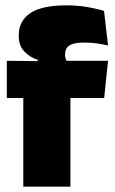

<svg xmlns="http://www.w3.org/2000/svg" viewBox="-20 -697 428 717"><path d="M228 -677Q269.5 -677 306 -670.8Q342.5 -664.5 368.5 -656L383.5 -527Q364.5 -531.5 343 -534.8Q321.5 -538 296.5 -538Q266.5 -538 250.5 -532.5Q234.5 -527 228.8 -517Q223 -507 223 -493.5V-492.5Q223 -482.5 226.2 -475Q229.5 -467.5 234.5 -460.5L121 -456.5V-473.5Q91.5 -483 70.8 -504.8Q50 -526.5 50 -562.5V-565Q50 -619 93.2 -648Q136.5 -677 228 -677ZM67 0V-420.5H243V0ZM5.5 -331V-470L145 -468.5L211 -470H383.5L369 -331Z"/></svg>

Font: Anek Gujarati Medium ExtraBold
Style: Regular
Weight: 800
Version: Version 1.003